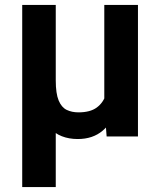

<svg xmlns="http://www.w3.org/2000/svg" viewBox="-20 -548 652 771"><path d="M398.8 -528.3H534V0H408.2L398.8 -122.1ZM416.1 -245.6 470.6 -246.6Q470.6 -172.9 451.2 -114.7Q431.7 -56.6 392.2 -23.2Q352.7 10.3 292.3 10.3Q256.9 10.3 228.3 -0.9Q199.7 -12 178.5 -35.7Q157.3 -59.4 143.9 -96.7L130.6 -225.2H203.9Q203.9 -172.4 215.5 -144.6Q227.1 -116.8 247.7 -106.8Q268.3 -96.8 295.1 -96.8Q342.1 -96.8 368.4 -116.1Q394.7 -135.4 405.4 -169.1Q416.1 -202.8 416.1 -245.6ZM69.2 -528.3H203.9V203.1H69.2Z"/></svg>

Font: Vazirmatn
Style: Regular
Weight: 400
Designer: Saber Rastikerdar
Foundry: Saber Rastikerdar
Version: Version 33.003;September 2, 2022;FontCreator 14.0.0.2862 64-